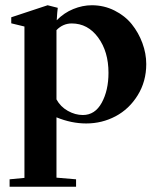

<svg xmlns="http://www.w3.org/2000/svg" viewBox="-20 -459 598 732"><path d="M16.6 252.9V224.6L73.2 219.2V-357.9L22.9 -370.1V-393.1L161.6 -439L200.2 -429.2Q198.2 -415 196.3 -381.8Q224.1 -410.2 259.5 -424.6Q294.9 -439 330.1 -439Q376.5 -439 416.5 -418.9Q456.5 -398.9 482.4 -366.7Q508.3 -334.5 522.9 -294.7Q537.6 -254.9 537.6 -214.8Q537.6 -148.4 504.9 -95.7Q472.2 -43 420.4 -15.6Q368.7 11.7 308.6 11.7Q252.4 11.7 195.3 -11.7V218.3L270 224.6V252.9ZM195.3 -341.8V-80.1Q210.4 -52.2 238.5 -36.4Q266.6 -20.5 295.9 -20.5Q342.3 -20.5 367.9 -67.4Q393.6 -114.3 393.6 -181.6Q393.6 -262.2 354.2 -315.9Q314.9 -369.6 253.4 -369.6Q220.2 -369.6 195.3 -344.2Z"/></svg>

Font: Elstob 14pt
Style: Bold
Weight: 700
Designer: Peter S. Baker
Version: Version 1.015